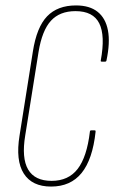

<svg xmlns="http://www.w3.org/2000/svg" viewBox="-20 -681 421 707"><path d="M168 6Q98 6 67.5 -42Q37 -90 52 -182L101 -491Q115 -581 153.5 -621Q192 -661 260 -661Q310 -661 339.5 -637.5Q369 -614 377.5 -569Q386 -524 372 -458Q371 -454 367 -454H355Q350 -454 351 -458Q368 -550 345.5 -595Q323 -640 258 -640Q200 -640 167.5 -604.5Q135 -569 122 -490L73 -183Q59 -99 83.5 -57Q108 -15 170 -15Q232 -15 266 -59Q300 -103 311 -196Q311 -201 316 -201H328Q330 -201 331 -200.5Q332 -200 332 -196Q321 -94 280.5 -44Q240 6 168 6Z"/></svg>

Font: Sofia Sans Extra Condensed Thin
Style: Italic
Weight: 250
Italic angle: -9°
Version: Version 4.100